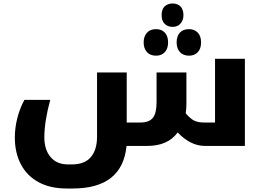

<svg xmlns="http://www.w3.org/2000/svg" viewBox="-20 -836 1508 1100"><path d="M1154 0Q1112 0 1072.5 -20Q1033 -40 998 -77Q968 -37 924.5 -18.5Q881 0 824 0H705Q681 244 396 244H363Q267 244 200.5 207.5Q134 171 99.5 105Q65 39 65 -48Q65 -104 79.5 -160.5Q94 -217 120 -264H268Q252 -207 243 -151Q234 -95 234 -49Q234 21 269.5 63.5Q305 106 370 106H392Q465 106 500.5 64Q536 22 536 -53V-421H706V-134H783Q834 -134 855.5 -160.5Q877 -187 877 -250V-421H1048V-242Q1048 -214 1044 -187Q1069 -157 1091.5 -145.5Q1114 -134 1150 -134H1212V-499H1383V0ZM969 -682Q942 -682 924 -699Q906 -716 906 -749Q906 -784 924 -800Q942 -816 969 -816Q998 -816 1014.5 -798.5Q1031 -781 1031 -749Q1031 -721 1014.5 -701.5Q998 -682 969 -682ZM874 -517Q840 -517 821.5 -538Q803 -559 803 -593Q803 -627 821.5 -648Q840 -669 874 -669Q906 -669 924.5 -649Q943 -629 943 -593Q943 -557 924 -537Q905 -517 874 -517ZM1063 -517Q1030 -517 1011 -537.5Q992 -558 992 -593Q992 -628 1010 -648.5Q1028 -669 1063 -669Q1094 -669 1113 -649Q1132 -629 1132 -593Q1132 -557 1113 -537Q1094 -517 1063 -517Z"/></svg>

Font: Noto Kufi Arabic ExtraBold
Style: Regular
Weight: 800
Designer: Monotype Design Team, David Williams, Khaled Hosny
Foundry: Google LLC
Version: Version 2.109; ttfautohint (v1.8.4.7-5d5b)